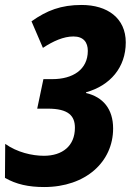

<svg xmlns="http://www.w3.org/2000/svg" viewBox="-20 -744 531 774"><path d="M158 10C326 10 436 -92 436 -226C436 -305 395 -353 327 -369V-372C424 -399 487 -472 487 -573C487 -671 413 -724 309 -724C226 -724 169 -702 107 -658L153 -551C194 -578 236 -597 276 -597C317 -597 334 -573 334 -539C334 -463 273 -425 191 -425H155L130 -306H173C256 -306 282 -277 282 -229C282 -156 232 -116 157 -116C109 -116 49 -130 1 -164L0 -27C45 -1 95 10 158 10Z"/></svg>

Font: Noto Sans Display SemiCondensed Extra
Style: Italic
Weight: 800
Width: 4
Italic angle: -12°
Designer: Monotype Design Team
Foundry: Monotype Imaging Inc.
Version: Version 1.900